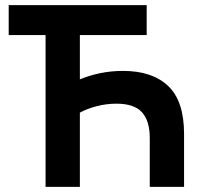

<svg xmlns="http://www.w3.org/2000/svg" viewBox="-20 -730 784 750"><path d="M158 0V-593H14V-710H553V-593H292V-420Q328 -435 370.5 -444Q413 -453 461 -453Q575 -453 637 -394Q699 -335 699 -207V0H565V-191Q565 -258 534.5 -291.5Q504 -325 435 -325Q395 -325 357 -315Q319 -305 292 -290V0Z"/></svg>

Font: YasnoRaleway
Style: Bold
Weight: 700
Designer: Matt McInerney, Pablo Impallari, Rodrigo Fuenzalida
Foundry: Matt McInerney, Pablo Impallari, Rodrigo Fuenzalida
Version: Version 4.026